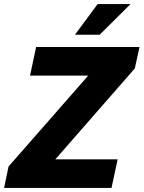

<svg xmlns="http://www.w3.org/2000/svg" viewBox="-35 -920 703 940"><path d="M-15 0 7 -105 397 -550H112L142 -690H648L625 -585L236 -140H541L511 0ZM332 -750 443 -900H604L453 -750Z"/></svg>

Font: Radio Canada
Style: Bold Italic
Weight: 700
Italic angle: -12°
Designer: Charles Daoud, Etienne Aubert Bonn, Alexandre Saumier Demers, Jacques Le Bailly
Foundry: Radio-Canada
Version: Version 2.104; ttfautohint (v1.8.4.7-5d5b);gftools[0.9.28.de